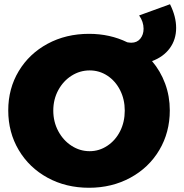

<svg xmlns="http://www.w3.org/2000/svg" viewBox="-20 -874 872 908"><path d="M813 -742Q813 -687 783 -646Q753 -605 699 -585Q739 -538 761 -478.5Q783 -419 783 -352Q783 -248 733.5 -164.5Q684 -81 596.5 -33.5Q509 14 401 14Q292 14 205 -33.5Q118 -81 68.5 -164.5Q19 -248 19 -352Q19 -455 68.5 -537.5Q118 -620 205 -667Q292 -714 401 -714Q500 -714 582 -674Q594 -672 601 -672Q628 -672 643.5 -691Q659 -710 659 -738Q659 -771 638 -801L784 -854Q813 -796 813 -742ZM570 -351Q570 -404 548 -447.5Q526 -491 488 -516Q450 -541 404 -541Q358 -541 318.5 -516Q279 -491 255.5 -447.5Q232 -404 232 -351Q232 -298 255.5 -254Q279 -210 318.5 -184.5Q358 -159 404 -159Q449 -159 487.5 -184.5Q526 -210 548 -253.5Q570 -297 570 -351Z"/></svg>

Font: #9Slide03 Montserrat ExtraBold
Style: Regular
Weight: 800
Designer: Julieta Ulanovsky
Foundry: Julieta Ulanovsky
Version: Version 6.001